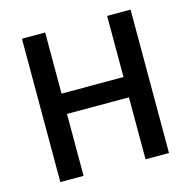

<svg xmlns="http://www.w3.org/2000/svg" viewBox="-102 -785 879 886"><g transform="rotate(-15 338.0 -342.5)"><path d="M486 0V-296H190V0H79V-685H190V-393H486V-685H598V0Z"/></g></svg>

Font: TitilliumWebSemiBold
Style: Bold
Weight: 600
Version: Version 1.001;PS 57.000;hotconv 1.0.70;makeotf.lib2.5.55311